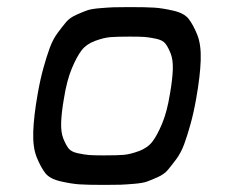

<svg xmlns="http://www.w3.org/2000/svg" viewBox="-20 -520 658 540"><path d="M271 0Q226 0 203.5 -1.5Q181 -3 150.5 -10Q120 -17 107.5 -33Q95 -49 83.5 -77Q72 -105 73.5 -149.5Q75 -194 86 -256Q93 -296 102 -328.5Q111 -361 120 -385.5Q129 -410 142.5 -428Q156 -446 166 -458Q176 -470 195 -478.5Q214 -487 225.5 -491Q237 -495 261 -497Q285 -499 299 -499.5Q313 -500 342 -500Q345 -500 347 -500Q392 -500 414.5 -498.5Q437 -497 467.5 -490Q498 -483 510.5 -467Q523 -451 534.5 -423Q546 -395 544.5 -350.5Q543 -306 532 -244Q525 -204 516 -171.5Q507 -139 498 -114.5Q489 -90 475.5 -72Q462 -54 452 -42Q442 -30 423 -21.5Q404 -13 392.5 -9Q381 -5 357 -3Q333 -1 319 -0.5Q305 0 276 0Q273 0 271 0ZM275 -83Q310 -83 328 -84.5Q346 -86 370.5 -95Q395 -104 408.5 -121.5Q422 -139 436 -172.5Q450 -206 458 -256Q465 -296 466 -324Q467 -352 460 -369.5Q453 -387 445.5 -397Q438 -407 419 -411Q400 -415 387.5 -416Q375 -417 348 -417Q345 -417 343 -417Q308 -417 290 -415.5Q272 -414 247.5 -405Q223 -396 209.5 -378.5Q196 -361 182 -327.5Q168 -294 160 -244Q153 -204 152 -176Q151 -148 158 -130.5Q165 -113 172.5 -103Q180 -93 199 -89Q218 -85 230.5 -84Q243 -83 270 -83Q273 -83 275 -83Z"/></svg>

Font: Hermit LightItalic
Style: Regular
Weight: 300
Italic angle: -10°
Designer: Pablo Caro
Version: Version 2.000;PS 002.000;hotconv 1.0.88;makeotf.lib2.5.64775